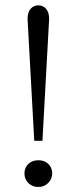

<svg xmlns="http://www.w3.org/2000/svg" viewBox="-20 -702 292 731"><path d="M110.4 -166 85 -628.9Q85 -648.4 90.8 -659.7Q96.7 -670.9 106 -676.3Q115.2 -681.6 126 -681.6Q136.7 -681.6 146 -676.3Q155.3 -670.9 161.1 -659.7Q167 -648.4 167 -628.9L141.6 -166ZM126 9.8Q110.4 9.8 98.6 2.9Q86.9 -3.9 80.1 -15.1Q73.2 -26.4 73.2 -42Q73.2 -56.6 80.1 -67.9Q86.9 -79.1 98.6 -85.4Q110.4 -91.8 126 -91.8Q141.6 -91.8 153.3 -85.4Q165 -79.1 171.9 -67.9Q178.7 -56.6 178.7 -42Q178.7 -20.5 163.6 -5.4Q148.4 9.8 126 9.8Z"/></svg>

Font: Crimson Pro ExtraLight Light
Style: Regular
Weight: 300
Version: Version 1.002